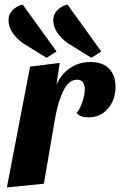

<svg xmlns="http://www.w3.org/2000/svg" viewBox="-20 -800 523 836"><path d="M374 -530Q427 -530 455 -501Q483 -472 483 -422Q483 -365 450 -327Q417 -289 366 -289Q329 -289 314 -308Q329 -327 339 -357Q349 -387 349 -412Q349 -431 341 -442Q333 -453 316 -453Q280 -453 256.5 -406Q233 -359 220 -286L171 0L10 16L111 -510L240 -526L226 -432Q247 -478 285.5 -504Q324 -530 374 -530ZM183 -548 101 -599Q63 -620 40 -650Q17 -680 17 -713Q17 -737 34.5 -755.5Q52 -774 79 -780L226 -576ZM378 -548 296 -599Q258 -620 235 -650Q212 -680 212 -713Q212 -737 229.5 -755.5Q247 -774 274 -780L421 -576Z"/></svg>

Font: Sansita
Style: Bold Italic
Weight: 700
Italic angle: -11°
Designer: Pablo Cosgaya
Foundry: Omnibus-Type
Version: Version 1.006